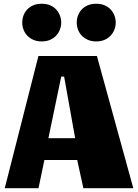

<svg xmlns="http://www.w3.org/2000/svg" viewBox="-20 -983 721 1003"><path d="M676.3 0H415.5L383.3 -147H211.9L181.2 0H4.9L180.7 -690.4H486.3ZM299.8 -583 232.9 -261.2H372.6L314.9 -583ZM197.8 -766.6Q172.9 -766.6 153.8 -775.1Q134.8 -783.7 121.8 -797.6Q108.9 -811.5 102.5 -829.1Q96.2 -846.7 96.2 -865.2Q96.2 -883.8 102.5 -901.4Q108.9 -918.9 121.6 -932.9Q134.3 -946.8 153.3 -955.1Q172.4 -963.4 197.8 -963.4Q223.1 -963.4 242.2 -955.1Q261.2 -946.8 273.9 -932.9Q286.6 -918.9 293.2 -901.4Q299.8 -883.8 299.8 -865.2Q299.8 -846.7 293.2 -829.1Q286.6 -811.5 273.9 -797.6Q261.2 -783.7 242.2 -775.1Q223.1 -766.6 197.8 -766.6ZM482.4 -766.6Q457.5 -766.6 438.5 -775.1Q419.4 -783.7 406.5 -797.6Q393.6 -811.5 387.2 -829.1Q380.9 -846.7 380.9 -865.2Q380.9 -883.8 387.2 -901.4Q393.6 -918.9 406.2 -932.9Q418.9 -946.8 438 -955.1Q457 -963.4 482.4 -963.4Q507.8 -963.4 526.9 -955.1Q545.9 -946.8 558.6 -932.9Q571.3 -918.9 577.9 -901.4Q584.5 -883.8 584.5 -865.2Q584.5 -846.7 577.9 -829.1Q571.3 -811.5 558.6 -797.6Q545.9 -783.7 526.9 -775.1Q507.8 -766.6 482.4 -766.6Z"/></svg>

Font: Candal
Style: Regular
Weight: 400
Designer: vernon adams
Foundry: vernon adams
Version: Version 1.000